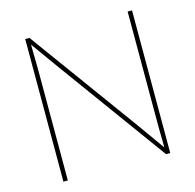

<svg xmlns="http://www.w3.org/2000/svg" viewBox="-106 -837 962 946"><g transform="rotate(-15 375.0 -364.0)"><path d="M103 0V-727.5H124.5L526.4 -175.3Q544.9 -149.9 562.7 -124.5Q580.6 -99.1 598.6 -74Q616.7 -48.8 634.8 -23.4H627Q627 -48.8 626.5 -74Q626 -99.1 625.7 -124.5Q625.5 -149.9 625.5 -175.3V-727.5H647.9V0H626.5L225.6 -551.3Q207 -576.7 189 -602.1Q170.9 -627.4 152.8 -652.8Q134.8 -678.2 116.2 -703.6H123.5Q123.5 -678.2 124 -652.8Q124.5 -627.4 125 -602.1Q125.5 -576.7 125.5 -551.3V0Z"/></g></svg>

Font: Inter 20pt Thin
Style: Regular
Weight: 250
Version: Version 4.001;git-66647c0bb